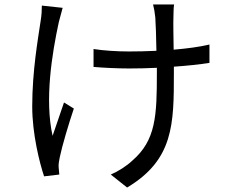

<svg xmlns="http://www.w3.org/2000/svg" viewBox="-20 -786 1040 858"><path d="M167 -761C167 -743 166 -718 162 -695C150 -613 124 -470 124 -310C124 -187 157 -58 177 2L245 -6L242 -40C241 -51 244 -69 247 -83C257 -132 287 -233 310 -301L266 -328C249 -279 229 -220 215 -179C179 -340 212 -545 243 -688C248 -707 255 -733 260 -751ZM916 -587C870 -576 814 -569 756 -564C755 -623 754 -687 755 -709C756 -730 755 -749 758 -766H664C668 -751 672 -729 674 -708C676 -683 678 -619 679 -559C638 -557 596 -556 556 -556C503 -556 441 -560 398 -567V-487C441 -483 510 -480 557 -480C597 -480 639 -481 681 -483V-459C681 -270 677 -159 571 -68C546 -44 506 -19 475 -6L548 52C756 -72 757 -232 757 -459V-488C816 -492 871 -498 916 -505Z"/></svg>

Font: Noto Sans T Chinese Regular
Style: Regular
Weight: 400
Designer: Ryoko NISHIZUKA (kana & ideographs); Paul D. Hunt (Latin, Greek & Cyrillic); Wenlong ZHANG (bopomofo); Sandoll Communica
Foundry: Adobe Systems Incorporated
Version: Version 1.000;PS 1;hotconv 1.0.78;makeotf.lib2.5.61930